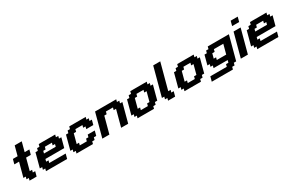

<svg xmlns="http://www.w3.org/2000/svg" viewBox="192 -2585 6617 4421"><g transform="rotate(-30 3500.0 -375.0)"><path d="M250 0H437.5Q443.4 -21 454.6 -62.5Q465.8 -104 471.2 -125H408.7L425.3 -187.5H362.8L446.3 -500H571.3Q577.1 -520.5 588.4 -562.3Q599.6 -604 605 -625H480Q491.2 -667 513.4 -750Q535.6 -833 546.9 -875H359.4Q348.1 -833 325.9 -750Q303.7 -667 292.5 -625H167.5Q161.6 -604 150.4 -562.3Q139.2 -520.5 133.8 -500H258.8Q242.2 -437.5 208.7 -312.5Q175.3 -187.5 158.7 -125H221.2L204.1 -62.5H266.6Z M686.5 0H1249Q1254.4 -21 1265.6 -62.5Q1276.9 -104 1282.7 -125H845.2L861.8 -187.5H799.3L815.9 -250H1315.9Q1327.1 -292 1349.4 -375.2Q1371.6 -458.5 1382.8 -500H1320.3L1337.4 -562.5H1274.9L1291.5 -625H854L837.4 -562.5H774.9L757.8 -500H695.3Q678.7 -437.5 645.3 -312.5Q611.8 -187.5 595.2 -125H657.7L640.6 -62.5H703.1ZM1162.1 -375H849.6L866.2 -437.5H928.7L945.3 -500H1132.8L1116.2 -437.5H1178.7Z M1498 0H1935.5L1952.1 -62.5H2014.6L2031.7 -125H2094.2Q2100.1 -145.5 2111.1 -187.3Q2122.1 -229 2127.4 -250H1939.9L1923.3 -187.5H1860.8L1844.2 -125H1656.7L1673.3 -187.5H1610.8Q1622.1 -229 1644.3 -312.3Q1666.5 -395.5 1677.7 -437.5H1740.2L1756.8 -500H1944.3L1927.7 -437.5H1990.2L1973.6 -375H2161.1Q2167 -395.5 2178 -437.3Q2189 -479 2194.3 -500H2131.8L2148.9 -562.5H2086.4L2103 -625H1665.5L1648.9 -562.5H1586.4L1569.3 -500H1506.8Q1490.2 -437.5 1456.8 -312.5Q1423.3 -187.5 1406.7 -125H1469.2L1452.1 -62.5H1514.6Z M2684.6 0H2872.1Q2894 -83 2938.7 -250Q2983.4 -417 3005.9 -500H2943.4L2960.4 -562.5H2897.9L2914.6 -625H2352.1Q2324.2 -520.5 2268.3 -312.3Q2212.4 -104 2184.6 0H2372.1L2489.3 -437.5H2551.8L2568.4 -500H2755.9L2739.3 -437.5H2801.8Z M3121.1 0H3558.6L3575.2 -62.5H3637.7L3654.8 -125H3717.3Q3733.9 -187.5 3767.1 -312.5Q3800.3 -437.5 3817.4 -500H3754.9L3772 -562.5H3709.5L3726.1 -625H3288.6L3272 -562.5H3209.5L3192.4 -500H3129.9Q3113.3 -437.5 3079.8 -312.5Q3046.4 -187.5 3029.8 -125H3092.3L3075.2 -62.5H3137.7ZM3467.3 -125H3279.8L3296.4 -187.5H3233.9Q3245.1 -229 3267.3 -312.3Q3289.6 -395.5 3300.8 -437.5H3363.3L3379.9 -500H3567.4L3550.8 -437.5H3613.3Q3602.1 -396 3579.8 -312.5Q3557.6 -229 3546.4 -187.5H3483.9Z M3932.6 0H4120.1Q4126 -21 4137.2 -62.5Q4148.4 -104 4153.8 -125H4091.3L4107.9 -187.5H4045.4L4229.5 -875H4042L3841.3 -125H3903.8L3886.7 -62.5H3949.2Z M4369.1 0H4806.6L4823.2 -62.5H4885.7L4902.8 -125H4965.3Q4981.9 -187.5 5015.1 -312.5Q5048.3 -437.5 5065.4 -500H5002.9L5020 -562.5H4957.5L4974.1 -625H4536.6L4520 -562.5H4457.5L4440.4 -500H4377.9Q4361.3 -437.5 4327.9 -312.5Q4294.4 -187.5 4277.8 -125H4340.3L4323.2 -62.5H4385.7ZM4715.3 -125H4527.8L4544.4 -187.5H4481.9Q4493.2 -229 4515.4 -312.3Q4537.6 -395.5 4548.8 -437.5H4611.3L4627.9 -500H4815.4L4798.8 -437.5H4861.3Q4850.1 -396 4827.9 -312.5Q4805.7 -229 4794.4 -187.5H4731.9Z M5022 125H5584.5L5601.6 62.5H5664.1L5680.7 0H5743.2Q5771 -104 5826.9 -312.3Q5882.8 -520.5 5910.6 -625H5348.1L5331.5 -562.5H5269L5252 -500H5189.5Q5178.2 -458 5156 -375Q5133.8 -292 5122.6 -250H5185.1L5168.5 -187.5H5231L5214.4 -125H5589.4L5572.3 -62.5H5509.8L5493.2 0H5055.7Q5050.3 21 5039.1 62.5Q5027.8 104 5022 125ZM5622.6 -250H5372.6L5389.2 -312.5H5326.7Q5332.5 -333 5343.8 -375Q5355 -417 5360.4 -437.5H5422.9L5439.5 -500H5689.5Q5678.2 -458 5656 -375Q5633.8 -292 5622.6 -250Z M5867.2 0H6054.7Q6082.5 -104 6138.4 -312.3Q6194.3 -520.5 6222.2 -625H6034.7Q6006.8 -520.5 5950.9 -312.3Q5895 -104 5867.2 0ZM6068.4 -750H6255.9Q6261.7 -771 6272.7 -812.5Q6283.7 -854 6289.1 -875H6101.6Q6096.2 -854 6085 -812.5Q6073.7 -771 6068.4 -750Z M6303.7 0H6866.2Q6871.6 -21 6882.8 -62.5Q6894 -104 6899.9 -125H6462.4L6479 -187.5H6416.5L6433.1 -250H6933.1Q6944.3 -292 6966.6 -375.2Q6988.8 -458.5 7000 -500H6937.5L6954.6 -562.5H6892.1L6908.7 -625H6471.2L6454.6 -562.5H6392.1L6375 -500H6312.5Q6295.9 -437.5 6262.5 -312.5Q6229 -187.5 6212.4 -125H6274.9L6257.8 -62.5H6320.3ZM6779.3 -375H6466.8L6483.4 -437.5H6545.9L6562.5 -500H6750L6733.4 -437.5H6795.9Z"/></g></svg>

Font: Faithful 32x
Style: SemiboldOblique
Weight: 400
Foundry: Faithful Resource Pack
Version: Version 1.0; January 27, 2023